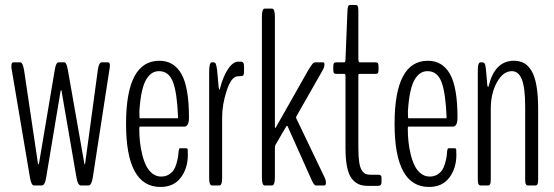

<svg xmlns="http://www.w3.org/2000/svg" viewBox="-20 -740 2210 766"><path d="M115.7 0Q105 0 99.6 -31.2L27.3 -459Q25.4 -467.3 25.4 -475.6Q25.4 -491.2 32.7 -491.2H61Q70.8 -491.2 76.2 -459L131.3 -88.4Q133.3 -83.5 133.8 -83.5Q134.8 -83.5 135.7 -88.4L198.2 -459.5Q203.1 -491.2 213.4 -491.2H237.3Q245.6 -491.2 251 -459.5L316.4 -87.9Q316.9 -84.5 317.9 -84.5Q319.8 -84.5 319.8 -88.4L370.1 -459.5Q374 -491.2 386.2 -491.2H411.6Q418.5 -491.2 418.5 -477.5Q418.5 -472.2 416 -459L350.1 -31.2Q345.2 0 332.5 0H303.2Q290.5 0 285.2 -31.2L225.6 -377Q225.1 -380.4 224.1 -380.4Q222.7 -380.4 221.7 -377L164.1 -31.2Q159.2 0 146 0Z M620.1 5.9Q482.9 5.9 482.9 -246.1Q482.9 -497.6 615.7 -497.6Q674.3 -497.6 704.1 -444.3Q733.9 -391.1 733.9 -271.5Q733.9 -234.9 715.3 -234.9H538.6Q535.6 -234.9 535.6 -227.5Q535.6 -200.2 538.3 -174.8Q541 -149.4 547.4 -123.5Q553.7 -97.7 563.2 -78.6Q572.8 -59.6 588.1 -47.6Q603.5 -35.6 623 -35.6Q640.1 -35.6 652.8 -43.2Q665.5 -50.8 672.4 -60.8Q679.2 -70.8 683.8 -86.7Q688.5 -102.5 690.2 -113.5Q691.9 -124.5 692.9 -139.2Q694.8 -148.4 697.3 -148.4H722.7Q728.5 -148.4 729 -142.1V-133.8Q729.5 -125 729.5 -123Q729.5 -68.8 701.4 -31.5Q673.3 5.9 620.1 5.9ZM537.6 -268.1Q537.6 -268.1 689.9 -268.1Q690.4 -268.1 690.4 -272.5Q686.5 -370.6 669.9 -413.3Q653.3 -456.1 614.7 -456.1Q600.1 -456.1 588.4 -449.5Q576.7 -442.9 565.4 -426.3Q554.2 -409.7 546.6 -377Q539.1 -344.2 536.1 -296.9Q536.1 -268.1 537.6 -268.1Z M826.2 0Q814.5 0 814.5 -28.3V-453.6Q814.5 -491.2 824.7 -491.2H832.5Q838.4 -491.2 841.1 -484.6Q843.8 -478 846.2 -460L852.5 -391.1Q854.5 -381.3 856 -381.3L858.9 -391.1Q870.6 -436 890.1 -465.1Q909.7 -494.1 931.2 -494.1Q931.2 -494.1 939 -494.1Q947.3 -494.1 950.4 -490Q953.6 -485.8 953.6 -473.6V-456.1Q953.6 -444.3 951.2 -440.4Q948.7 -436.5 942.4 -436.5L926.8 -435.5Q902.3 -433.1 884.3 -377.9Q866.2 -322.8 866.2 -271.5V-28.3Q866.2 0 854.5 0Z M1036.1 0Q1024.9 0 1024.9 -31.7V-673.8Q1024.9 -705.6 1036.1 -705.6H1064.9Q1076.7 -705.6 1076.7 -673.8V-234.9Q1076.7 -229.5 1078.6 -229.5L1080.1 -231L1210 -460.4Q1215.8 -469.7 1218 -472.9Q1220.2 -476.1 1224.1 -481.7Q1228 -487.3 1231 -489.3Q1233.9 -491.2 1236.3 -491.2H1269.5Q1274.4 -491.2 1274.4 -481.9Q1274.4 -472.2 1267.6 -460.4L1163.1 -276.9Q1161.1 -272.9 1161.1 -271Q1161.1 -269.5 1162.1 -267.8Q1163.1 -266.1 1163.1 -265.6L1275.4 -31.2Q1280.3 -21.5 1280.3 -11.7Q1280.3 0 1274.4 0H1240.2Q1231.9 0 1219.7 -29.8L1128.4 -233.9Q1127.4 -237.8 1125 -237.8Q1124 -237.8 1122.1 -235.4Q1117.7 -228.5 1106.9 -210.2Q1096.2 -191.9 1087.9 -177Q1079.6 -162.1 1079.1 -162.1Q1076.7 -156.2 1076.7 -147.5V-31.7Q1076.7 0 1064.9 0Z M1446.8 1.5Q1425.8 1.5 1410.4 -5.4Q1395 -12.2 1382.8 -28.3Q1370.6 -44.4 1364.5 -74.7Q1358.4 -105 1358.4 -148.9V-437Q1358.4 -445.3 1353.5 -445.3H1321.3Q1314.9 -445.3 1312.3 -448.5Q1309.6 -451.7 1309.6 -463.4V-472.7Q1309.6 -484.4 1312.3 -487.8Q1314.9 -491.2 1321.3 -491.2H1353.5Q1358.4 -491.2 1358.4 -504.4L1366.2 -696.3Q1366.7 -710.9 1369.1 -715.6Q1371.6 -720.2 1377.4 -720.2H1398.4Q1404.3 -720.2 1407 -715.6Q1409.7 -710.9 1409.7 -696.3V-504.4Q1409.7 -491.2 1415 -491.2H1478.5Q1484.9 -491.2 1487.5 -487.8Q1490.2 -484.4 1490.2 -472.7V-463.4Q1490.2 -451.7 1487.5 -448.5Q1484.9 -445.3 1478.5 -445.3H1415Q1411.6 -445.3 1410.6 -443.8Q1409.7 -442.4 1409.7 -437V-149.9Q1409.7 -115.2 1413.1 -93Q1416.5 -70.8 1423.6 -60.3Q1430.7 -49.8 1438 -46.4Q1445.3 -43 1456.1 -43H1488.3Q1502 -43 1502 -32.7V-11.7Q1502 1.5 1488.3 1.5Z M1691.4 5.9Q1554.2 5.9 1554.2 -246.1Q1554.2 -497.6 1687 -497.6Q1745.6 -497.6 1775.4 -444.3Q1805.2 -391.1 1805.2 -271.5Q1805.2 -234.9 1786.6 -234.9H1609.9Q1606.9 -234.9 1606.9 -227.5Q1606.9 -200.2 1609.6 -174.8Q1612.3 -149.4 1618.7 -123.5Q1625 -97.7 1634.5 -78.6Q1644 -59.6 1659.4 -47.6Q1674.8 -35.6 1694.3 -35.6Q1711.4 -35.6 1724.1 -43.2Q1736.8 -50.8 1743.7 -60.8Q1750.5 -70.8 1755.1 -86.7Q1759.8 -102.5 1761.5 -113.5Q1763.2 -124.5 1764.2 -139.2Q1766.1 -148.4 1768.6 -148.4H1793.9Q1799.8 -148.4 1800.3 -142.1V-133.8Q1800.8 -125 1800.8 -123Q1800.8 -68.8 1772.7 -31.5Q1744.6 5.9 1691.4 5.9ZM1608.9 -268.1Q1608.9 -268.1 1761.2 -268.1Q1761.7 -268.1 1761.7 -272.5Q1757.8 -370.6 1741.2 -413.3Q1724.6 -456.1 1686 -456.1Q1671.4 -456.1 1659.7 -449.5Q1647.9 -442.9 1636.7 -426.3Q1625.5 -409.7 1617.9 -377Q1610.4 -344.2 1607.4 -296.9Q1607.4 -268.1 1608.9 -268.1Z M1897.9 0Q1892.1 0 1889.2 -5.1Q1886.2 -10.3 1886.2 -24.9V-459.5Q1886.2 -491.2 1897 -491.2H1903.8Q1910.2 -491.2 1913.3 -486.8Q1916.5 -482.4 1918.5 -465.8L1924.3 -398.9Q1925.8 -393.1 1927.7 -393.1Q1929.2 -393.1 1930.2 -399.4Q1955.1 -497.6 2030.3 -497.6Q2053.2 -497.6 2070.1 -488.5Q2086.9 -479.5 2100.1 -458.3Q2113.3 -437 2120.1 -398.7Q2127 -360.4 2127 -305.2V-24.9Q2127 -10.3 2124.3 -5.1Q2121.6 0 2115.7 0H2086.4Q2080.6 0 2077.9 -5.1Q2075.2 -10.3 2075.2 -24.9V-314.9Q2075.2 -390.1 2062 -423.1Q2048.8 -456.1 2022.5 -456.1Q1986.8 -456.1 1962.4 -411.4Q1938 -366.7 1938 -307.1V-24.9Q1938 -10.3 1935.3 -5.1Q1932.6 0 1926.8 0Z"/></svg>

Font: BenchNine Light
Style: Regular
Weight: 300
Version: Version 1 ; ttfautohint (v0.92.18-e454-dirty) -l 8 -r 50 -G 